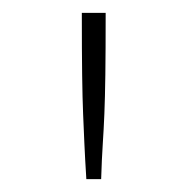

<svg xmlns="http://www.w3.org/2000/svg" viewBox="-20 -685 290 298"><path d="M107 -665H144Q144 -605 143.5 -569Q143 -533 142 -508.5Q141 -484 139.5 -461.5Q138 -439 137 -407H114Q112 -439 111 -461.5Q110 -484 109 -508Q108 -532 107.5 -568.5Q107 -605 107 -665Z"/></svg>

Font: Inconsolata UltraCondensed Light
Style: Regular
Weight: 300
Width: 1
Monospace: yes
Designer: Raph Levien, Cyreal, Brenton Simpson
Foundry: Raph Levien, Cyreal, Google
Version: Version 3.001; ttfautohint (v1.8.2.53-6de2)